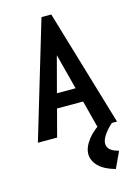

<svg xmlns="http://www.w3.org/2000/svg" viewBox="-129 -697 708 1003"><g transform="rotate(-15 225.0 -195.5)"><path d="M333 0 295 -147H154L115 0H11L199 -629H252L439 0ZM225 -416 174 -224H275ZM410 150 369 238Q308 221 279 191Q250 161 250 126Q250 89 282 48Q314 7 374 -27L411 0Q349 57 349 96Q349 135 410 150Z"/></g></svg>

Font: Inconsolata SemiCondensed Bold
Style: Regular
Weight: 700
Width: 4
Monospace: yes
Designer: Raph Levien, Cyreal, Brenton Simpson
Foundry: Raph Levien, Cyreal, Google
Version: Version 3.001; ttfautohint (v1.8.2.53-6de2)